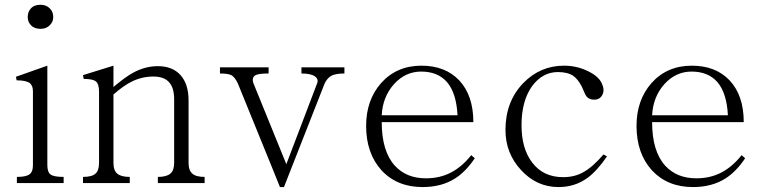

<svg xmlns="http://www.w3.org/2000/svg" viewBox="-20 -756 3166 794"><path d="M147.5 -736.3Q121.1 -736.3 107.4 -720.7Q94.7 -707 94.7 -685.5Q94.7 -666 107.4 -652.3Q121.1 -636.7 147.5 -636.7Q171.9 -636.7 186.5 -652.3Q200.2 -666 200.2 -685.5Q200.2 -707 186.5 -720.7Q171.9 -736.3 147.5 -736.3ZM49.8 1V-24.4Q85.9 -24.4 100.6 -34.2Q116.2 -43.9 116.2 -73.2V-378.9Q116.2 -401.4 103.5 -412.1Q87.9 -423.8 48.8 -423.8L45.9 -438.5L175.8 -484.4V-73.2Q175.8 -43.9 189.5 -34.2Q203.1 -24.4 243.2 -24.4V1Z M323.2 1H516.6V-24.4Q480.5 -24.4 464.8 -38.1Q449.2 -50.8 449.2 -83V-365.2Q491.2 -402.3 525.4 -418.9Q567.4 -439.5 614.3 -439.5Q661.1 -439.5 681.6 -413.1Q700.2 -390.6 700.2 -343.8V-83Q700.2 -50.8 684.6 -38.1Q668.9 -24.4 632.8 -24.4V1H826.2V-24.4Q790 -24.4 775.4 -38.1Q759.8 -50.8 759.8 -83V-340.8Q759.8 -408.2 726.6 -445.3Q693.4 -482.4 632.8 -482.4Q580.1 -482.4 530.3 -455.1Q501 -439.5 454.1 -400.4L449.2 -395.5V-484.4L323.2 -445.3L326.2 -429.7Q364.3 -429.7 377 -418.9Q389.6 -408.2 389.6 -376V-83Q389.6 -50.8 375 -38.1Q360.4 -24.4 323.2 -24.4Z M889.6 -477.5V-452.1Q921.9 -452.1 936.5 -445.3Q951.2 -437.5 963.9 -410.2L1098.6 -79.1L1137.7 17.6H1154.3L1322.3 -410.2Q1333 -433.6 1351.6 -443.4Q1370.1 -452.1 1404.3 -452.1V-477.5H1226.6V-452.1Q1266.6 -452.1 1283.2 -439.5Q1298.8 -427.7 1291 -410.2L1164.1 -77.1L1028.3 -411.1Q1019.5 -435.5 1037.1 -445.3Q1050.8 -452.1 1090.8 -452.1V-477.5Z M1928.7 -114.3Q1890.6 -66.4 1845.7 -43Q1799.8 -18.6 1741.2 -18.6Q1661.1 -18.6 1613.3 -70.3Q1558.6 -129.9 1558.6 -251H1937.5Q1937.5 -361.3 1878.9 -423.8Q1821.3 -484.4 1722.7 -484.4Q1620.1 -484.4 1555.7 -412.1Q1494.1 -341.8 1494.1 -235.4Q1494.1 -122.1 1557.6 -51.8Q1622.1 17.6 1727.5 17.6Q1805.7 17.6 1861.3 -17.6Q1906.2 -45.9 1943.4 -101.6ZM1872.1 -279.3H1558.6Q1562.5 -356.4 1610.4 -409.2Q1657.2 -460 1721.7 -460Q1790 -460 1828.1 -417Q1867.2 -372.1 1872.1 -279.3Z M2490.2 -109.4 2475.6 -117.2Q2430.7 -64.5 2390.6 -43Q2355.5 -23.4 2308.6 -23.4Q2226.6 -23.4 2180.7 -84Q2136.7 -141.6 2136.7 -238.3Q2136.7 -339.8 2181.6 -401.4Q2224.6 -458 2287.1 -458Q2327.1 -458 2350.6 -442.4Q2369.1 -429.7 2385.7 -398.4L2392.6 -382.8Q2400.4 -363.3 2406.2 -356.4Q2417 -343.8 2436.5 -343.8Q2461.9 -343.8 2471.7 -365.2Q2481.4 -385.7 2467.8 -413.1Q2454.1 -441.4 2411.1 -461.9Q2365.2 -484.4 2312.5 -484.4Q2213.9 -484.4 2143.6 -412.1Q2070.3 -335.9 2070.3 -218.8Q2070.3 -122.1 2134.8 -52.7Q2199.2 17.6 2290 17.6Q2358.4 17.6 2411.1 -21.5Q2450.2 -50.8 2490.2 -109.4Z M3046.9 -114.3Q3008.8 -66.4 2963.9 -43Q2918 -18.6 2859.4 -18.6Q2779.3 -18.6 2731.4 -70.3Q2676.8 -129.9 2676.8 -251H3055.7Q3055.7 -361.3 2997.1 -423.8Q2939.5 -484.4 2840.8 -484.4Q2738.3 -484.4 2673.8 -412.1Q2612.3 -341.8 2612.3 -235.4Q2612.3 -122.1 2675.8 -51.8Q2740.2 17.6 2845.7 17.6Q2923.8 17.6 2979.5 -17.6Q3024.4 -45.9 3061.5 -101.6ZM2990.2 -279.3H2676.8Q2680.7 -356.4 2728.5 -409.2Q2775.4 -460 2839.8 -460Q2908.2 -460 2946.3 -417Q2985.4 -372.1 2990.2 -279.3Z"/></svg>

Font: Batang
Style: Regular
Weight: 400
Version: Version 2.21